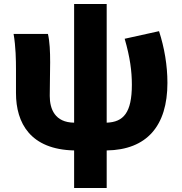

<svg xmlns="http://www.w3.org/2000/svg" viewBox="-20 -739 909 961"><path d="M604 -545C631 -452 640 -382 640 -315C640 -175 598 -128 514 -125V-719H351V-125C255 -126 229 -193 229 -259C229 -302 231 -383 231 -427C231 -481 229 -530 220 -569H48C59 -506 60 -437 60 -392V-273C60 -123 132 9 351 14V202H514V14C715 11 818 -109 818 -324C818 -411 803 -500 776 -583Z"/></svg>

Font: Noto Sans CJK JP Black
Style: Regular
Weight: 900
Designer: Ryoko NISHIZUKA (kana & ideographs); Paul D. Hunt (Latin, Greek & Cyrillic); Wenlong ZHANG (bopomofo); Sandoll Communica
Foundry: Adobe Systems Incorporated
Version: Version 1.004;PS 1.004;hotconv 1.0.82;makeotf.lib2.5.63406